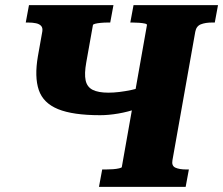

<svg xmlns="http://www.w3.org/2000/svg" viewBox="-20 -730 872 750"><path d="M128 -510 145.2 -606.6Q147.6 -620.8 140.9 -628.5Q134.2 -636.2 120.8 -639.1Q107.4 -642 89.6 -642H80.6L93.2 -710H423.2L410.6 -642H402Q387.4 -642 373.7 -640.7Q360 -639.4 351.7 -637.2Q343.4 -635 343 -632L317 -486.4Q309 -442 314.5 -416.1Q320 -390.2 342 -379.1Q364 -368 403.4 -368Q443.4 -368 494.3 -378.8Q545.2 -389.6 607 -427.4L591.2 -340Q557.8 -320 519.1 -306.5Q480.4 -293 442.2 -286.5Q404 -280 371 -280Q264.8 -280 206.8 -303.7Q148.8 -327.4 131.5 -378.4Q114.2 -429.4 128 -510ZM366.6 0 379.2 -68H393.6Q407.2 -68 421.2 -69Q435.2 -70 445.5 -72.5Q455.8 -75 455.8 -77.4L554 -632Q555 -636 545.8 -638Q536.6 -640 523.5 -641Q510.4 -642 497.4 -642H489L501.6 -710H831.6L819 -642H808.6Q782.4 -642 764.6 -635Q746.8 -628 742.8 -606L653.6 -104Q649.6 -82 665.4 -75Q681.2 -68 707.4 -68H717.8L705.2 0Z"/></svg>

Font: Roboto Serif 20pt
Style: Italic
Weight: 400
Italic angle: -10°
Designer: Greg Gazdowicz
Foundry: Commercial Type
Version: Version 1.008